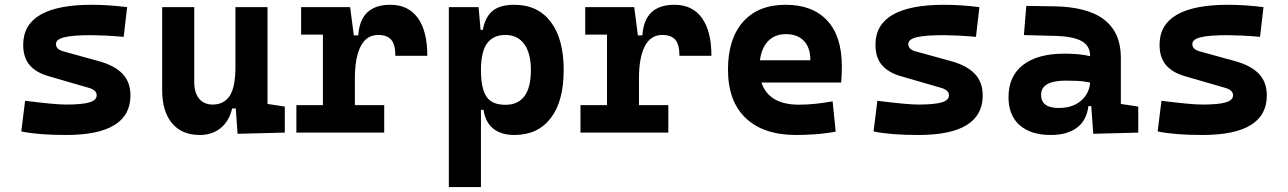

<svg xmlns="http://www.w3.org/2000/svg" viewBox="-20 -547 5313 792"><path d="M252.9 9.8Q136.7 9.8 67.9 -4.9L83.5 -131.3Q145 -123.5 187 -119.6Q229 -115.7 252.9 -115.7Q319.3 -115.7 349.1 -124.8Q378.9 -133.8 378.9 -153.8Q378.9 -174.8 348.1 -184.1L179.7 -232.9Q127.9 -248 101.8 -279.1Q75.7 -310.1 75.7 -362.3Q75.7 -527.3 359.4 -527.3Q392.6 -527.3 428.5 -524.9Q464.4 -522.5 504.4 -517.6L490.2 -395Q445.8 -398.9 412.6 -400.4Q379.4 -401.9 356.4 -401.9Q279.8 -401.9 245.4 -393.3Q210.9 -384.8 210.9 -365.2Q210.9 -343.8 240.2 -335.4L385.3 -295.4Q452.1 -277.3 485.1 -242.9Q518.1 -208.5 518.1 -153.3Q518.1 9.8 252.9 9.8Z M803.7 9.8Q730 9.8 689.5 -38.8Q648.9 -87.4 648.9 -175.8V-517.6H781.2V-208.5Q781.2 -164.1 801.5 -139.9Q821.8 -115.7 857.4 -115.7Q903.8 -115.7 927.5 -151.6Q951.2 -187.5 951.2 -272V-517.6H1083.5V-118.2L1154.8 -107.4V0L960 4.9L952.6 -99.6H937.5Q925.3 -46.9 890.1 -18.6Q855 9.8 803.7 9.8Z M1443.8 -222.7V-113.3H1564.9V0H1202.6V-113.3H1312V-404.3H1222.2V-517.6H1424.3L1439.5 -400.9H1458Q1465.8 -527.3 1590.3 -527.3Q1664.1 -527.3 1703.4 -473.1Q1742.7 -418.9 1742.7 -316.9H1610.8Q1610.8 -362.8 1594 -382.8Q1577.1 -402.8 1540 -402.8Q1491.7 -402.8 1467.8 -356Q1443.8 -309.1 1443.8 -222.7Z M1831.5 224.6V-517.6H1954.1L1962.4 -423.8H1971.7Q1981 -476.1 2011.5 -501.7Q2042 -527.3 2101.1 -527.3Q2198.2 -527.3 2251.7 -457Q2305.2 -386.7 2305.2 -258.3Q2305.2 -128.9 2251.7 -59.6Q2198.2 9.8 2102.1 9.8Q2047.9 9.8 2015.1 -16.1Q1982.4 -42 1974.6 -93.8H1963.9V224.6ZM1963.9 -258.3Q1963.9 -183.1 1986.3 -148.9Q2008.8 -114.7 2064.9 -114.7Q2169.9 -114.7 2169.9 -258.3Q2169.9 -327.1 2142.6 -365Q2115.2 -402.8 2064.9 -402.8Q2014.6 -402.8 1989.3 -368.2Q1963.9 -333.5 1963.9 -258.3Z M2615.7 -222.7V-113.3H2736.8V0H2374.5V-113.3H2483.9V-404.3H2394V-517.6H2596.2L2611.3 -400.9H2629.9Q2637.7 -527.3 2762.2 -527.3Q2835.9 -527.3 2875.2 -473.1Q2914.6 -418.9 2914.6 -316.9H2782.7Q2782.7 -362.8 2765.9 -382.8Q2749 -402.8 2711.9 -402.8Q2663.6 -402.8 2639.6 -356Q2615.7 -309.1 2615.7 -222.7Z M3263.7 9.8Q3129.4 9.8 3056.2 -59.8Q2982.9 -129.4 2982.9 -259.8Q2982.9 -386.7 3045.2 -457Q3107.4 -527.3 3220.7 -527.3Q3331.5 -527.3 3392.1 -462.4Q3452.6 -397.5 3452.6 -273.4Q3452.6 -238.3 3449.7 -206.5H3121.1Q3151.4 -115.2 3275.4 -115.2Q3310.5 -115.2 3344.7 -118.9Q3378.9 -122.6 3414.6 -128.9L3427.2 -3.9Q3377.4 4.9 3336.4 7.3Q3295.4 9.8 3263.7 9.8ZM3114.7 -298.3H3322.8Q3322.8 -350.6 3296.1 -378.4Q3269.5 -406.2 3221.7 -406.2Q3176.8 -406.2 3149.2 -378.2Q3121.6 -350.1 3114.7 -298.3Z M3768.6 9.8Q3652.3 9.8 3583.5 -4.9L3599.1 -131.3Q3660.6 -123.5 3702.6 -119.6Q3744.6 -115.7 3768.6 -115.7Q3835 -115.7 3864.7 -124.8Q3894.5 -133.8 3894.5 -153.8Q3894.5 -174.8 3863.8 -184.1L3695.3 -232.9Q3643.6 -248 3617.4 -279.1Q3591.3 -310.1 3591.3 -362.3Q3591.3 -527.3 3875 -527.3Q3908.2 -527.3 3944.1 -524.9Q3980 -522.5 4020 -517.6L4005.9 -395Q3961.4 -398.9 3928.2 -400.4Q3895 -401.9 3872.1 -401.9Q3795.4 -401.9 3761 -393.3Q3726.6 -384.8 3726.6 -365.2Q3726.6 -343.8 3755.9 -335.4L3900.9 -295.4Q3967.8 -277.3 4000.7 -242.9Q4033.7 -208.5 4033.7 -153.3Q4033.7 9.8 3768.6 9.8Z M4489.7 4.9 4481.4 -109.4H4469.7Q4462.4 -49.8 4422.1 -20Q4381.8 9.8 4314.5 9.8Q4231.9 9.8 4186 -30.8Q4140.1 -71.3 4140.1 -146Q4140.1 -232.9 4200.2 -279.3Q4260.3 -325.7 4370.6 -325.7Q4402.8 -325.7 4428 -323.2Q4453.1 -320.8 4476.6 -315.4V-316.9Q4476.6 -358.4 4441.2 -377.7Q4405.8 -397 4335.9 -398.9L4203.6 -402.3L4213.4 -522.5L4326.2 -521Q4466.8 -519 4535.2 -465.6Q4603.5 -412.1 4603.5 -309.6V-118.2L4675.3 -107.4V0ZM4476.6 -206.5Q4448.2 -212.4 4425.3 -213.4Q4402.3 -214.4 4377 -214.4Q4274.4 -214.4 4274.4 -155.8Q4274.4 -101.6 4347.2 -101.6Q4389.2 -101.6 4417.7 -116.9Q4446.3 -132.3 4460.9 -156.5Q4475.6 -180.7 4476.6 -206.5Z M4940.4 9.8Q4824.2 9.8 4755.4 -4.9L4771 -131.3Q4832.5 -123.5 4874.5 -119.6Q4916.5 -115.7 4940.4 -115.7Q5006.8 -115.7 5036.6 -124.8Q5066.4 -133.8 5066.4 -153.8Q5066.4 -174.8 5035.6 -184.1L4867.2 -232.9Q4815.4 -248 4789.3 -279.1Q4763.2 -310.1 4763.2 -362.3Q4763.2 -527.3 5046.9 -527.3Q5080.1 -527.3 5116 -524.9Q5151.9 -522.5 5191.9 -517.6L5177.7 -395Q5133.3 -398.9 5100.1 -400.4Q5066.9 -401.9 5043.9 -401.9Q4967.3 -401.9 4932.9 -393.3Q4898.4 -384.8 4898.4 -365.2Q4898.4 -343.8 4927.7 -335.4L5072.8 -295.4Q5139.6 -277.3 5172.6 -242.9Q5205.6 -208.5 5205.6 -153.3Q5205.6 9.8 4940.4 9.8Z"/></svg>

Font: Cascadia Code NF
Style: Bold
Weight: 700
Monospace: yes
Designer: Aaron Bell
Foundry: Saja Typeworks
Version: Version 2404.023; ttfautohint (v1.8.4)